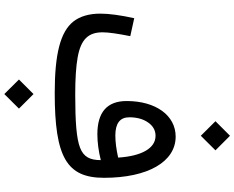

<svg xmlns="http://www.w3.org/2000/svg" viewBox="-122 -766 1131 928"><g transform="rotate(90 444.0 -301.5)"><path d="M635.7 -706.1 706.1 -776.9 635.7 -847.2 565.4 -776.9ZM753.4 -222.7C753.4 -171.4 738.8 -140.1 693.8 -122.6C648.9 -105 568.4 -99.1 437 -99.1C360.4 -99.1 300.3 -103 256.8 -110.8C168.9 -126.5 135.7 -163.1 135.7 -231.4C135.7 -259.8 142.1 -304.2 154.3 -365.2L67.4 -384.3C53.2 -319.3 45.4 -263.2 45.4 -220.7C45.4 -166.5 58.1 -123 83 -90.8C133.3 -26.4 243.2 0 429.2 0C740.2 0 838.9 -58.6 838.9 -238.3C838.9 -449.7 761.7 -584.5 639.6 -584.5C537.6 -584.5 467.8 -488.8 467.8 -347.7C467.8 -253.4 521.5 -206.1 628.4 -206.1C665 -206.1 709 -211.4 753.4 -222.7ZM741.2 -306.6C700.2 -297.4 664.6 -293 634.3 -293C575.7 -293 546.4 -315.4 546.4 -360.4C546.4 -397 554.7 -427.7 571.8 -451.7C588.4 -475.6 609.9 -487.3 636.2 -487.3C695.3 -487.3 733.9 -421.4 741.2 -306.6ZM434.1 243.7 504.4 172.9 434.1 102.5 363.8 172.9Z"/></g></svg>

Font: Estedad Medium
Style: Regular
Weight: 500
Designer: Amin Abedi
Version: Version 7.3